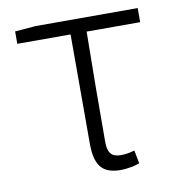

<svg xmlns="http://www.w3.org/2000/svg" viewBox="-67 -596 627 671"><g transform="rotate(-10 246.5 -260.5)"><path d="M308 13C335 13 361 7 376 1L367 -46C352 -41 335 -38 318 -38C286 -38 272 -54 272 -92C272 -219 273 -350 275 -484H465V-534H103L29 -528V-484H218V-98C218 -22 241 13 308 13Z"/></g></svg>

Font: Noto Sans HK Light
Style: Regular
Weight: 300
Designer: Ryoko NISHIZUKA 西塚涼子 (kana, bopomofo & ideographs); Paul D. Hunt (Latin, Greek & Cyrillic); Sandoll Communications 산돌커뮤니
Foundry: Adobe
Version: Version 2.004;hotconv 1.0.118;makeotfexe 2.5.65603